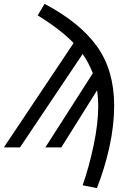

<svg xmlns="http://www.w3.org/2000/svg" viewBox="-51 -767 687 999"><path d="M543 -217Q543 -115 518.5 -3Q494 109 453 212L379 197Q413 100 436.5 -12.5Q460 -125 460 -212Q460 -257 454 -297L268 0H185L432 -386Q410 -442 379 -486L53 0H-31L332 -543Q265 -613 145 -687L181 -747Q366 -649 454.5 -524.5Q543 -400 543 -217Z"/></svg>

Font: Fira Sans Book
Style: Italic
Weight: 350
Italic angle: -8°
Designer: bBox Type GmbH & Carrois Corporate GbR & Edenspiekermann AG
Foundry: bBox Type GmbH & Carrois Corporate GbR & Edenspiekermann AG
Version: Version 4.301